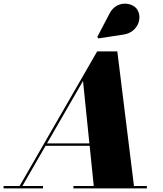

<svg xmlns="http://www.w3.org/2000/svg" viewBox="-70 -1052 910 1072"><path d="M620 -859C699.5 -871 728 -952.5 695 -1000.5C668 -1039.5 581.5 -1051.5 542.5 -978L473.5 -846.5L479 -837.5ZM-50 -13.5V0H170V-13.5H55L184.5 -238H430.5L453.5 -13.5H340V0H750V-13.5H678L585 -765H472.5L39.5 -13.5ZM393.5 -600 429 -251.5H192.5Z"/></svg>

Font: Bodoni* 16pt Fatface
Style: Italic
Weight: 900
Italic angle: -13°
Version: Version 2.3